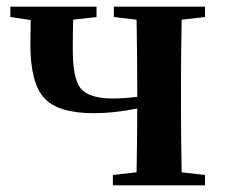

<svg xmlns="http://www.w3.org/2000/svg" viewBox="-20 -555 674 575"><path d="M524 -496Q522 -382 522 -300V-235Q522 -153 524 -39L594 -31V0H318V-31L389 -39Q391 -149 391 -230Q321 -216 261 -216Q153 -216 112 -262Q71 -307 71 -422L72 -495L11 -504V-535H269V-504L199 -496Q198 -467 198 -405Q198 -321 221 -291Q246 -260 318 -260Q349 -260 391 -265V-300Q391 -382 389 -496L321 -504V-535H594V-504Z"/></svg>

Font: Source Han Serif JP
Style: Bold
Weight: 700
Designer: Ryoko NISHIZUKA  (kana & ideographs); Frank Grießhammer (Latin, Greek & Cyrillic); Wenlong ZHANG  (bopomofo); Sandoll Co
Foundry: Adobe Systems Incorporated
Version: Version 1.000;PS 1;hotconv 16.6.53;makeotf.lib2.5.65590